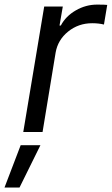

<svg xmlns="http://www.w3.org/2000/svg" viewBox="-70 -574 487 835"><path d="M31.2 0 122.2 -545.5H203.1L188.9 -463.1H194.6Q215.9 -503.6 259.6 -528.8Q303.3 -554 352.3 -554Q386.4 -554 396.3 -552.6L382.1 -467.3Q359.4 -473 331 -473Q271.3 -473 226.4 -436.8Q181.5 -400.6 171.9 -345.2L115.1 0ZM-50.4 241.5 19.9 57.5H105.8L14.9 241.5Z"/></svg>

Font: Karasuma Gothic
Style: Italic
Weight: 400
Italic angle: -9.39999°
Designer: Rasmus Andersson / Ryoko Nishizuka
Foundry: Genbu
Version: Version 1.00